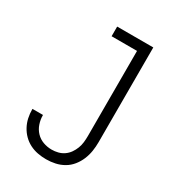

<svg xmlns="http://www.w3.org/2000/svg" viewBox="-180 -838 859 948"><g transform="rotate(30 250.0 -363.5)"><path d="M230 8Q206 8 182 3.5Q158 -1 136.5 -12Q115 -23 98 -40Q81 -57 69.5 -78.5Q58 -100 53 -123.5Q48 -147 48 -171V-174H108V-172Q108 -148 116 -124Q124 -100 141 -82Q158 -64 181.5 -55.5Q205 -47 230 -47Q248 -47 266 -51.5Q284 -56 299 -66.5Q314 -77 324.5 -92Q335 -107 341.5 -124Q348 -141 350 -159Q352 -177 352 -195V-680H207V-735H413V-195Q413 -169 409 -143.5Q405 -118 395 -94Q385 -70 368.5 -49.5Q352 -29 329.5 -16Q307 -3 281.5 2.5Q256 8 230 8Z"/></g></svg>

Font: Iosevka Curly Light
Style: Regular
Weight: 300
Monospace: yes
Designer: Belleve Invis
Foundry: Belleve Invis
Version: Version 22.1.2; ttfautohint (v1.8.4)